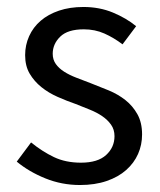

<svg xmlns="http://www.w3.org/2000/svg" viewBox="-20 -518 459 550"><path d="M209 12Q157 12 110 -7Q63 -26 28 -55L69 -110Q101 -84 134.5 -68Q168 -52 212 -52Q260 -52 284 -74Q308 -96 308 -128Q308 -147 298 -161Q288 -175 272.5 -185.5Q257 -196 237 -204Q217 -212 197 -220Q171 -229 145 -240.5Q119 -252 98.5 -268.5Q78 -285 65 -307Q52 -329 52 -360Q52 -389 63.5 -414.5Q75 -440 96.5 -458.5Q118 -477 149 -487.5Q180 -498 219 -498Q265 -498 303.5 -482Q342 -466 370 -443L331 -391Q306 -410 279 -422Q252 -434 220 -434Q174 -434 152.5 -413Q131 -392 131 -364Q131 -347 140 -334.5Q149 -322 164 -312.5Q179 -303 198.5 -295.5Q218 -288 239 -280Q265 -270 291.5 -259Q318 -248 339 -231.5Q360 -215 373.5 -191Q387 -167 387 -133Q387 -103 375.5 -77Q364 -51 341.5 -31Q319 -11 285.5 0.5Q252 12 209 12Z"/></svg>

Font: Giro Regular
Style: Regular
Weight: 400
Designer: Paul D. Hunt
Foundry: Adobe Systems Incorporated
Version: Version 1.000;PS 1.0;hotconv 1.0.88;makeotf.lib2.5.647800